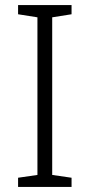

<svg xmlns="http://www.w3.org/2000/svg" viewBox="-20 -734 351 754"><path d="M261 0H51V-36L127 -47V-666L51 -678V-714H261V-678L185 -666V-47L261 -36Z"/></svg>

Font: Noto Sans Arabic Light
Style: Regular
Weight: 300
Designer: Monotype Design Team, Nadine Chahine, Nizar Qandah and Khaled Hosny
Foundry: Monotype Imaging Inc.
Version: Version 2.012; ttfautohint (v1.8.4.7-5d5b)